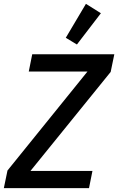

<svg xmlns="http://www.w3.org/2000/svg" viewBox="-34 -981 616 1001"><path d="M430 0H-14L5 -92L422 -608H116L134 -698H562L543 -606L125 -90H448ZM367 -749 309 -784 414 -961 492 -912Z"/></svg>

Font: IBM Plex Sans Condensed Medium
Style: Italic
Weight: 500
Width: 3
Italic angle: -11°
Designer: Mike Abbink, Paul van der Laan, Pieter van Rosmalen
Foundry: Bold Monday
Version: Version 1.3